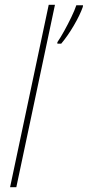

<svg xmlns="http://www.w3.org/2000/svg" viewBox="-20 -780 366 800"><path d="M22 0 183 -760H209L48 0ZM219 -604Q232 -623 247.5 -651Q263 -679 277 -708Q291 -737 298 -758H326L325 -751Q313 -717 287.5 -673.5Q262 -630 235 -598H219Z"/></svg>

Font: Noto Sans SemiCondensed Thin
Style: Italic
Weight: 100
Width: 4
Italic angle: -12°
Designer: Monotype Design Team
Foundry: Monotype Imaging Inc.
Version: Version 2.013; ttfautohint (v1.8.4.7-5d5b)